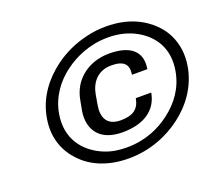

<svg xmlns="http://www.w3.org/2000/svg" viewBox="-122 -887 1196 1064"><g transform="rotate(-20 476.0 -355.5)"><path d="M497 -204C416 -204 393 -258 405 -327L415 -385C427 -453 470 -508 551 -508C622 -508 652 -481 641 -420H732C750 -522 685 -574 562 -574C530 -574 501 -569 474 -560C396 -533 339 -472 324 -385L313 -327C308 -299 309 -273 314 -250C329 -185 381 -138 485 -138C607 -138 690 -189 708 -291H617C606 -229 569 -204 497 -204ZM188 -356C204 -449 260 -523 326 -572C390 -620 479 -660 586 -660C656 -660 709 -643 751 -620C839 -571 898 -484 875 -356C858 -260 804 -190 737 -139C673 -90 588 -51 478 -51C430 -51 387 -58 348 -74C238 -119 163 -215 188 -356ZM116 -356C96 -241 134 -156 192 -95C247 -37 337 10 468 10C596 10 703 -37 780 -95C860 -155 927 -243 947 -356C953 -391 954 -424 950 -455C941 -520 914 -573 872 -616C815 -673 728 -721 597 -721C559 -721 520 -717 483 -708C405 -690 339 -658 283 -616C204 -556 136 -471 116 -356Z"/></g></svg>

Font: Asimov
Style: XWidIt
Weight: 500
Designer: Google
Version: Version 2.000980; 2014